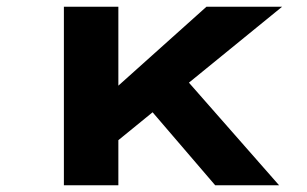

<svg xmlns="http://www.w3.org/2000/svg" viewBox="-20 -551 913 571"><path d="M322 -126 267 -238 594 -531H819ZM170 0V-531H332V0ZM620 0 391 -267 506 -346 810 0Z"/></svg>

Font: Lexend Peta
Style: Bold
Weight: 700
Designer: Bonnie Shaver-Troup, Thomas Jockin
Foundry: Lexend
Version: Version 1.007